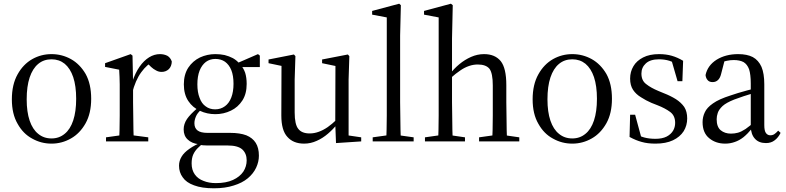

<svg xmlns="http://www.w3.org/2000/svg" viewBox="-20 -763 4240 1036"><path d="M258 12Q314 12 363 -16Q411 -43 442 -98Q472 -152 472 -230Q472 -310 442 -364Q411 -417 363 -444Q314 -471 258 -471Q202 -471 154 -444Q105 -416 75 -362Q44 -307 44 -227Q44 -148 75 -95Q105 -41 154 -15Q202 12 258 12ZM258 -16Q216 -16 186 -41Q156 -65 140 -112Q124 -159 124 -227Q124 -297 140 -345Q156 -393 186 -418Q216 -443 258 -443Q299 -443 329 -419Q359 -394 375 -347Q391 -299 391 -230Q391 -161 375 -113Q359 -65 329 -41Q299 -16 258 -16Z M552 0H780V-22L673 -36H652L552 -22ZM622 0H702Q701 -23 700 -61Q699 -99 699 -140Q698 -180 698 -211V-316V-319L695 -463L685 -471L547 -422V-402L623 -387Q624 -367 625 -348Q625 -329 626 -308Q626 -286 626 -258V-211Q626 -180 626 -140Q625 -99 625 -61Q624 -23 622 0ZM693 -260Q710 -329 742 -373Q774 -417 812 -434L770 -427L795 -402Q808 -390 822 -383Q836 -375 852 -375Q875 -375 891 -390Q906 -405 907 -431Q900 -452 883 -462Q865 -471 843 -471Q813 -471 785 -454Q756 -436 733 -403Q710 -370 693 -320H680Z M1134 253Q1195 253 1241 238Q1287 224 1317 199Q1347 174 1362 142Q1377 110 1377 77Q1377 35 1360 8Q1343 -19 1309 -33Q1274 -46 1223 -46H1100Q1063 -46 1046 -59Q1029 -72 1029 -98Q1029 -115 1037 -134Q1044 -152 1066 -172L1047 -188V-181Q1007 -147 989 -121Q971 -94 971 -65Q971 -30 993 -10Q1015 11 1052 15V18Q1063 20 1076 21Q1089 22 1099 22H1209Q1263 22 1287 43Q1311 65 1311 102Q1311 135 1293 163Q1274 191 1237 208Q1200 225 1145 225Q1107 225 1078 213Q1048 202 1031 178Q1014 154 1014 119Q1014 90 1023 70Q1032 51 1047 36Q1062 21 1077 8L1073 2Q1030 20 1002 40Q973 60 960 82Q946 105 946 131Q946 167 966 194Q985 222 1027 237Q1069 253 1134 253ZM1142 -147Q1187 -147 1226 -166Q1264 -184 1288 -221Q1311 -257 1311 -310Q1311 -344 1303 -370Q1294 -396 1276 -416L1273 -419Q1258 -437 1237 -449Q1216 -460 1192 -466Q1168 -471 1142 -471Q1098 -471 1059 -453Q1020 -434 996 -398Q972 -361 972 -308Q972 -254 996 -218Q1020 -182 1059 -165Q1097 -147 1142 -147ZM1141 -173Q1111 -173 1090 -189Q1068 -204 1057 -235Q1045 -265 1045 -308Q1045 -351 1057 -382Q1069 -412 1091 -429Q1113 -445 1142 -445Q1172 -445 1194 -430Q1216 -414 1228 -385Q1240 -355 1240 -311Q1240 -268 1228 -237Q1216 -206 1194 -190Q1171 -173 1141 -173ZM1253 -401H1382V-463L1372 -471L1257 -421H1252Z M1621 12Q1656 12 1689 -3Q1721 -17 1750 -42Q1778 -66 1800 -94H1807L1797 -118Q1772 -94 1748 -77Q1723 -60 1700 -52Q1676 -43 1651 -43Q1609 -43 1590 -67Q1570 -91 1570 -156V-334L1574 -460L1566 -469L1429 -442V-422L1520 -403L1499 -430L1498 -140Q1498 -59 1531 -24Q1563 12 1621 12ZM1793 9 1929 0V-22L1861 -32V-334L1865 -460L1857 -469L1718 -442V-422L1790 -407L1789 -98V-96Z M1991 0H2212V-22L2112 -36H2092L1991 -22ZM2064 0H2143Q2142 -27 2141 -64Q2140 -101 2140 -140Q2139 -179 2139 -211V-571L2143 -735L2134 -743L1988 -704V-684L2067 -669V-211Q2067 -179 2067 -140Q2066 -101 2066 -64Q2065 -27 2064 0Z M2273 0H2489V-22L2393 -36H2372L2273 -22ZM2344 0H2423Q2422 -23 2421 -61Q2420 -99 2420 -140Q2419 -180 2419 -211V-361V-366V-555L2423 -735L2413 -743L2268 -704V-684L2347 -669V-211Q2347 -180 2347 -140Q2346 -99 2346 -61Q2345 -23 2344 0ZM2565 0H2782V-22L2685 -36H2665L2565 -22ZM2635 0H2716Q2715 -23 2714 -61Q2713 -98 2713 -139Q2712 -179 2712 -211V-304Q2712 -395 2682 -433Q2651 -471 2592 -471Q2556 -471 2522 -456Q2488 -441 2459 -417Q2429 -392 2408 -364H2402L2413 -343Q2440 -367 2464 -383Q2487 -399 2511 -407Q2534 -415 2558 -415Q2602 -415 2621 -392Q2639 -368 2639 -302V-211Q2639 -179 2639 -139Q2638 -98 2638 -61Q2637 -23 2635 0Z M3068 12Q3124 12 3173 -16Q3221 -43 3252 -98Q3282 -152 3282 -230Q3282 -310 3252 -364Q3221 -417 3173 -444Q3124 -471 3068 -471Q3012 -471 2964 -444Q2915 -416 2885 -362Q2854 -307 2854 -227Q2854 -148 2885 -95Q2915 -41 2964 -15Q3012 12 3068 12ZM3068 -16Q3026 -16 2996 -41Q2966 -65 2950 -112Q2934 -159 2934 -227Q2934 -297 2950 -345Q2966 -393 2996 -418Q3026 -443 3068 -443Q3109 -443 3139 -419Q3169 -394 3185 -347Q3201 -299 3201 -230Q3201 -161 3185 -113Q3169 -65 3139 -41Q3109 -16 3068 -16Z M3517 12Q3573 12 3611 -6Q3649 -24 3669 -55Q3688 -86 3688 -124Q3688 -161 3672 -186Q3655 -210 3627 -228Q3598 -246 3562 -260L3533 -272Q3492 -289 3467 -309Q3441 -328 3441 -366Q3441 -399 3465 -421Q3489 -443 3536 -443Q3566 -443 3592 -435Q3617 -427 3642 -408V-439H3603L3636 -325H3662L3666 -435Q3636 -453 3605 -462Q3574 -471 3536 -471Q3485 -471 3450 -453Q3415 -435 3398 -406Q3380 -376 3380 -339Q3380 -302 3396 -278Q3412 -254 3439 -238Q3465 -221 3495 -208L3528 -195Q3569 -179 3596 -159Q3623 -139 3623 -100Q3623 -77 3612 -58Q3600 -38 3577 -26Q3553 -14 3517 -14Q3483 -14 3457 -21Q3431 -28 3406 -43V-15H3442L3407 -144H3380L3377 -24Q3412 -5 3443 3Q3474 12 3517 12Z M3893 12Q3920 12 3945 3Q3969 -5 3992 -23Q4014 -41 4038 -70H4068L4058 -112Q4025 -82 4003 -67Q3980 -52 3962 -47Q3944 -42 3924 -42Q3891 -42 3869 -60Q3847 -78 3847 -120Q3847 -136 3853 -154Q3859 -172 3879 -191Q3899 -209 3942 -226Q3962 -233 3993 -244Q4024 -254 4070 -268V-290Q4038 -282 4011 -275Q3984 -267 3962 -261Q3940 -254 3922 -248Q3859 -228 3827 -205Q3794 -182 3783 -157Q3771 -132 3771 -104Q3771 -46 3807 -17Q3842 12 3893 12ZM4113 9Q4141 9 4160 -6Q4179 -20 4192 -46L4179 -58Q4167 -45 4158 -39Q4149 -33 4136 -33Q4122 -33 4113 -45Q4104 -57 4104 -88V-308Q4104 -366 4089 -402Q4073 -438 4042 -455Q4011 -471 3963 -471Q3896 -471 3847 -441Q3798 -410 3787 -358Q3789 -341 3798 -331Q3807 -320 3825 -320Q3843 -320 3855 -332Q3866 -343 3871 -364L3892 -445L3859 -423Q3882 -431 3902 -435Q3921 -439 3939 -439Q3971 -439 3992 -428Q4012 -416 4022 -389Q4031 -361 4031 -312V-83V-80Q4032 -38 4053 -15Q4074 9 4113 9Z"/></svg>

Font: Source Serif 4 48pt
Style: Regular
Weight: 400
Designer: Frank Grie√ühammer
Foundry: Adobe Systems Incorporated
Version: Version 4.004;hotconv 1.0.116;makeotfexe 2.5.65601